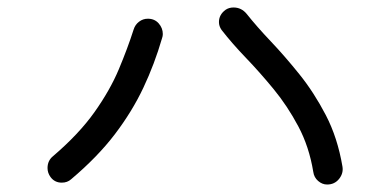

<svg xmlns="http://www.w3.org/2000/svg" viewBox="-20 -594 1040 513"><path d="M854 -101Q841 -101 830 -110.5Q819 -120 817 -135Q806 -202 777 -256.5Q748 -311 711 -356Q674 -401 637 -439.5Q600 -478 572 -514Q565 -524 565 -535Q565 -555 583 -568Q592 -574 604 -574Q625 -574 639 -557Q666 -523 703.5 -483.5Q741 -444 780 -395.5Q819 -347 850.5 -286.5Q882 -226 895 -149Q898 -131 886 -116Q874 -101 854 -101ZM170 -115Q160 -106 145 -106Q126 -106 115 -121Q107 -132 107 -145Q107 -165 122 -177Q191 -236 232.5 -294.5Q274 -353 297.5 -409Q321 -465 337 -515Q341 -528 351.5 -536Q362 -544 375 -544Q393 -544 404 -531.5Q415 -519 415 -503Q415 -500 414.5 -497.5Q414 -495 413 -492Q393 -423 363 -359.5Q333 -296 287 -235.5Q241 -175 170 -115Z"/></svg>

Font: Kiwi Maru
Style: Regular
Weight: 400
Designer: Hiroki-Chan
Version: Version 1.100